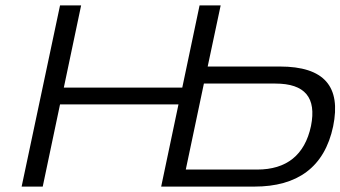

<svg xmlns="http://www.w3.org/2000/svg" viewBox="-20 -690 1259 710"><path d="M202 -670 60 0H138L202 -304H640L576 0H921C1079 0 1180 -71 1212 -223C1242 -370 1179 -444 1015 -444H748L796 -670H718L654 -366H216L280 -670ZM667 -63 734 -381H998C1108 -381 1151 -329 1130 -224C1107 -116 1039 -63 931 -63Z"/></svg>

Font: LT Wave Light
Style: Italic
Weight: 300
Designer: Daniel Lyons
Version: Version 2.5 (Glyphs App)